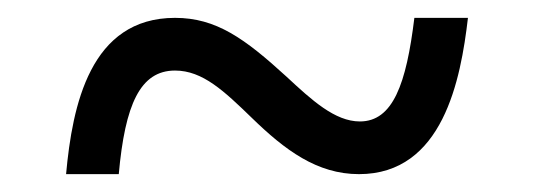

<svg xmlns="http://www.w3.org/2000/svg" viewBox="-20 -464 599 215"><path d="M54 -269H113C120 -347 137 -385 176 -385C207 -385 231 -362 262 -332C299 -296 335 -269 382 -269C476 -269 496 -375 504 -444H444C435 -370 420 -328 383 -328C355 -328 329 -352 301 -378C254 -421 222 -444 176 -444C81 -444 61 -346 54 -269Z"/></svg>

Font: Noto Serif Thai
Style: Regular
Weight: 400
Designer: Monotype Design Team
Foundry: Monotype Imaging Inc.
Version: Version 1.901